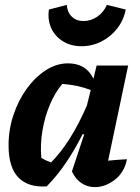

<svg xmlns="http://www.w3.org/2000/svg" viewBox="-20 -757 571 785"><path d="M171 5Q95 10 55 -31.5Q15 -73 15 -163Q15 -227 35 -287Q55 -347 89.5 -394.5Q124 -442 167.5 -470Q211 -498 258 -498Q332 -498 362 -435L375 -489H504L422 -100Q440 -102 459.5 -103.5Q479 -105 499 -106Q489 -53 450 -22.5Q411 8 368 8Q338 8 313.5 -8Q289 -24 274 -56L324 -207L318 -209Q287 -147 251 -93.5Q215 -40 171 5ZM149 -111Q170 -99 189 -93Q270 -175 335 -325L351 -389Q299 -409 235 -414Q205 -379 184 -329Q163 -279 153.5 -223Q144 -167 149 -111ZM313 -568Q270 -568 237.5 -588Q205 -608 189.5 -642Q174 -676 180 -718L253 -737Q255 -707 273.5 -689Q292 -671 321 -671Q352 -671 378 -689Q404 -707 417 -737L494 -718Q486 -675 459.5 -641Q433 -607 395 -587.5Q357 -568 313 -568Z"/></svg>

Font: Piazzolla
Style: Bold Italic
Weight: 700
Italic angle: -11.3°
Designer: Juan Pablo del Peral
Foundry: Huerta Tipografica
Version: Version 1.330